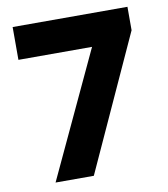

<svg xmlns="http://www.w3.org/2000/svg" viewBox="-78 -741 705 807"><g transform="rotate(-10 275.0 -337.5)"><path d="M94.2 0 344.2 -535H30V-675H520V-575L257.5 0Z"/></g></svg>

Font: Funnel Sans Light ExtraBold
Style: Regular
Weight: 800
Version: Version 1.000